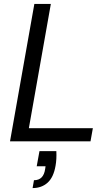

<svg xmlns="http://www.w3.org/2000/svg" viewBox="-20 -720 572 978"><path d="M31 0 155 -700H239L127 -67H453L441 0ZM146 238 153 198Q178 198 192 183.5Q206 169 210 141L212 127H167L181 50H267Q268 70 267 89Q266 108 263 124Q253 183 222.5 210.5Q192 238 146 238Z"/></svg>

Font: DM Sans 9pt
Style: Italic
Weight: 400
Italic angle: -10°
Designer: Colophon Foundry, Jonny Pinhorn
Foundry: Colophon Foundry
Version: Version 4.004